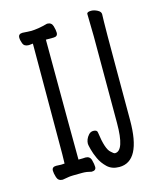

<svg xmlns="http://www.w3.org/2000/svg" viewBox="-109 -782 719 876"><g transform="rotate(-15 250.0 -344.0)"><path d="M448 -421V-177Q448 17 346 17Q311 17 289.5 -3.5Q268 -24 256.5 -49Q245 -74 239.5 -95.5Q234 -117 234 -122Q234 -132 238 -142.5Q242 -153 251 -163Q260 -173 273 -173Q291 -173 292 -160Q303 -78 325 -61Q337 -49 343 -49Q387 -49 387 -180V-589Q387 -623 385 -695Q385 -705 405 -705Q419 -705 434.5 -697Q450 -689 450 -677Q450 -665 449 -640Q448 -622 448 -421ZM81 6Q60 6 54 -13.5Q48 -33 48 -45Q48 -63 68 -63L92 -62L108 -63L109 -107L110 -629L91 -627Q69 -627 63 -643Q57 -659 57 -671Q57 -689 77 -689Q82 -689 93.5 -688Q105 -687 116 -687Q149 -687 196 -700Q217 -700 222.5 -680.5Q228 -661 228 -649Q228 -631 208 -631H172Q173 -152 174 -64Q199 -64 207 -65Q228 -65 233.5 -45Q239 -25 239 -12Q239 5 218 5Q196 -1 176 -1Q119 -1 111 1Z"/></g></svg>

Font: Moon Stars Kai HW
Style: Regular
Weight: 400
Designer: GuiWonder
Version: Version 1.101